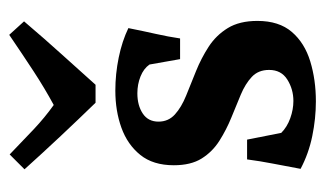

<svg xmlns="http://www.w3.org/2000/svg" viewBox="-168 -544 722 427"><g transform="rotate(-90 193.5 -331.0)"><path d="M31 -24Q38 -62 43 -87.5Q48 -113 52 -143H96L111 -67Q124 -54 143.5 -47Q163 -40 182 -40Q208 -40 229.5 -53.5Q251 -67 251 -94Q251 -118 235.5 -132.5Q220 -147 196 -157Q172 -167 145 -178Q118 -189 93.5 -204.5Q69 -220 54 -244Q39 -268 39 -306Q39 -352 62 -380.5Q85 -409 122.5 -422.5Q160 -436 205 -436Q242 -436 278.5 -428.5Q315 -421 344 -407Q337 -372 331 -345.5Q325 -319 321 -292H275L263 -360Q254 -373 236.5 -380Q219 -387 199 -387Q172 -387 154 -375Q136 -363 136 -340Q136 -318 152 -303.5Q168 -289 194 -278.5Q220 -268 248.5 -256.5Q277 -245 302.5 -228.5Q328 -212 344 -186Q360 -160 360 -120Q360 -72 335.5 -43.5Q311 -15 270 -2.5Q229 10 181 10Q143 10 104 2Q65 -6 31 -24ZM218 -480H178Q143 -516 104 -557.5Q65 -599 30 -638L63 -671Q94 -641 119.5 -617Q145 -593 173 -573Q210 -593 247.5 -617.5Q285 -642 329 -672L359 -639Q319 -592 285 -554.5Q251 -517 218 -480Z"/></g></svg>

Font: Ruwudu SemiBold
Style: Regular
Weight: 600
Designer: Becca Hirsbrunner Spalinger
Foundry: SIL International
Version: Version 3.000